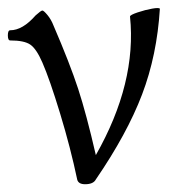

<svg xmlns="http://www.w3.org/2000/svg" viewBox="-21 -458 442 489"><path d="M195.8 11.2Q179.2 11.2 175.8 0Q158.7 -81.5 132.1 -168.9Q105.5 -256.3 86.9 -298.8Q71.8 -333.5 56.4 -344.2Q41 -355 4.9 -355Q-1 -355 -1 -367.9Q-1 -380.9 4.9 -380.9Q36.6 -380.9 69.8 -418.9Q83.5 -431.2 86.9 -431.2Q90.3 -431.2 99.9 -419.7Q109.4 -408.2 115.2 -393.1Q156.7 -296.9 178 -231.9Q199.2 -167 223.1 -63Q327.6 -247.1 310.1 -416Q310.1 -419.9 329.8 -426.5Q349.6 -433.1 366.5 -436Q383.3 -439 386.2 -436Q378.9 -317.4 340.8 -217.3Q302.7 -117.2 223.1 -1Q216.8 11.2 195.8 11.2Z"/></svg>

Font: Junicode SmCond Light
Style: Regular
Weight: 300
Width: 4
Designer: Peter S. Baker
Version: Version 2.206